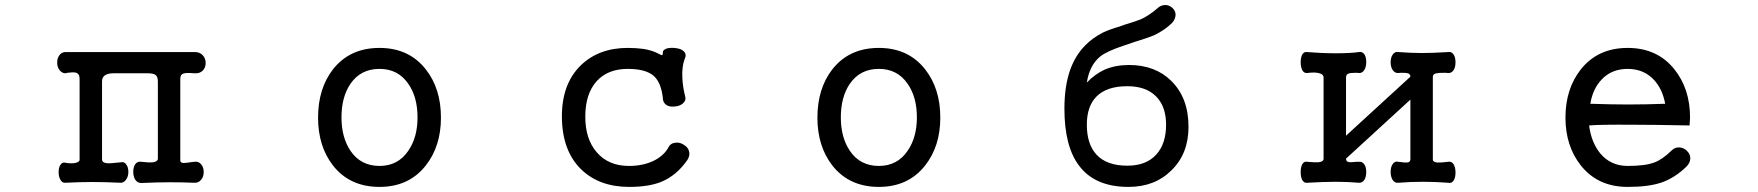

<svg xmlns="http://www.w3.org/2000/svg" viewBox="-20 -731 7040 769"><path d="M298.8 -416V-90.8Q298.8 -82 280.3 -78.1Q264.6 -75.2 242.2 -79.1Q229.5 -83 221.7 -70.3Q214.8 -59.6 214.8 -41Q214.8 -23.4 221.7 -11.7Q228.5 2 241.2 1Q299.8 -2 350.6 -2Q401.4 -2 463.9 1Q477.5 1 486.3 -13.7Q494.1 -25.4 494.1 -43Q494.1 -60.5 486.3 -71.3Q478.5 -84 464.8 -81.1Q422.9 -76.2 409.2 -77.1Q388.7 -79.1 388.7 -92.8V-405.3Q388.7 -420.9 399.4 -428.7Q411.1 -437.5 434.6 -437.5H572.3Q595.7 -437.5 604.5 -429.7Q612.3 -421.9 612.3 -404.3V-93.8Q610.4 -84 593.8 -81.1Q577.1 -79.1 545.9 -83Q531.2 -85.9 521.5 -73.2Q513.7 -61.5 513.7 -43Q513.7 -24.4 521.5 -11.7Q530.3 2 545.9 2Q607.4 -1 661.1 -1Q710.9 -1 758.8 1Q775.4 2 786.1 -11.7Q795.9 -23.4 795.9 -42Q795.9 -60.5 786.1 -72.3Q775.4 -85.9 758.8 -83L749 -82Q723.6 -78.1 714.8 -78.1Q702.1 -79.1 702.1 -87.9V-416Q702.1 -432.6 714.8 -436.5Q726.6 -440.4 757.8 -437.5Q779.3 -435.5 792 -448.2Q803.7 -460 803.7 -478.5Q803.7 -497.1 792 -509.8Q779.3 -523.4 757.8 -522.5H245.1Q227.5 -523.4 217.8 -509.8Q209 -498 209 -480.5Q209 -462.9 217.8 -451.2Q227.5 -437.5 243.2 -437.5L250 -439.5Q272.5 -442.4 282.2 -440.4Q298.8 -436.5 298.8 -416Z M1500 -539.1Q1380.9 -539.1 1313.5 -453.1Q1253.9 -376 1253.9 -259.8Q1253.9 -145.5 1313.5 -68.4Q1380.9 17.6 1500 17.6Q1618.2 17.6 1685.5 -68.4Q1746.1 -145.5 1746.1 -259.8Q1746.1 -376 1685.5 -453.1Q1618.2 -539.1 1500 -539.1ZM1500 -455.1Q1574.2 -455.1 1615.2 -395.5Q1652.3 -342.8 1652.3 -260.7Q1652.3 -180.7 1615.2 -127Q1574.2 -66.4 1500 -66.4Q1424.8 -66.4 1383.8 -127Q1347.7 -180.7 1347.7 -260.7Q1347.7 -342.8 1383.8 -395.5Q1424.8 -455.1 1500 -455.1Z M2494.1 -455.1Q2566.4 -455.1 2598.6 -426.8Q2627.9 -400.4 2634.8 -338.9Q2634.8 -319.3 2650.4 -309.6Q2664.1 -301.8 2684.6 -304.7Q2704.1 -306.6 2715.8 -317.4Q2728.5 -329.1 2724.6 -343.8Q2714.8 -380.9 2712.9 -419.9Q2710.9 -463.9 2721.7 -493.2Q2731.4 -512.7 2719.7 -524.4Q2710 -535.2 2688.5 -538.1Q2668 -541 2651.4 -537.1Q2633.8 -531.2 2634.8 -520.5Q2634.8 -510.7 2631.8 -509.8Q2629.9 -509.8 2620.1 -514.6L2610.4 -519.5Q2586.9 -530.3 2556.6 -535.2Q2527.3 -539.1 2494.1 -539.1Q2378.9 -539.1 2306.6 -469.7Q2230.5 -395.5 2230.5 -265.6Q2230.5 -127 2308.6 -51.8Q2380.9 17.6 2500 17.6Q2579.1 17.6 2628.9 -2.9Q2690.4 -28.3 2733.4 -90.8Q2745.1 -109.4 2739.3 -127Q2734.4 -142.6 2716.8 -152.3Q2701.2 -162.1 2683.6 -159.2Q2665 -157.2 2657.2 -140.6Q2638.7 -106.4 2595.7 -85.9Q2553.7 -66.4 2499 -66.4Q2417 -66.4 2370.1 -121.1Q2324.2 -173.8 2324.2 -263.7Q2324.2 -355.5 2370.1 -406.2Q2415 -455.1 2494.1 -455.1Z M3500 -539.1Q3380.9 -539.1 3313.5 -453.1Q3253.9 -376 3253.9 -259.8Q3253.9 -145.5 3313.5 -68.4Q3380.9 17.6 3500 17.6Q3618.2 17.6 3685.5 -68.4Q3746.1 -145.5 3746.1 -259.8Q3746.1 -376 3685.5 -453.1Q3618.2 -539.1 3500 -539.1ZM3500 -455.1Q3574.2 -455.1 3615.2 -395.5Q3652.3 -342.8 3652.3 -260.7Q3652.3 -180.7 3615.2 -127Q3574.2 -66.4 3500 -66.4Q3424.8 -66.4 3383.8 -127Q3347.7 -180.7 3347.7 -260.7Q3347.7 -342.8 3383.8 -395.5Q3424.8 -455.1 3500 -455.1Z M4674.8 -639.6Q4688.5 -655.3 4688.5 -672.9Q4687.5 -688.5 4675.8 -699.2Q4663.1 -710.9 4647.5 -710.9Q4628.9 -710.9 4615.2 -697.3Q4585 -670.9 4550.8 -654.3Q4529.3 -645.5 4483.4 -631.8L4464.8 -625Q4423.8 -613.3 4397.5 -600.6Q4355.5 -579.1 4325.2 -547.9Q4287.1 -508.8 4266.6 -452.1Q4243.2 -386.7 4243.2 -295.9Q4243.2 -143.6 4302.7 -66.4Q4366.2 17.6 4500 17.6Q4605.5 17.6 4671.9 -48.8Q4740.2 -115.2 4740.2 -222.7Q4740.2 -338.9 4671.9 -406.2Q4607.4 -470.7 4502 -470.7Q4447.3 -470.7 4404.3 -452.1Q4366.2 -434.6 4333 -400.4Q4343.8 -469.7 4386.7 -504.9Q4414.1 -526.4 4482.4 -548.8L4522.5 -562.5Q4577.1 -579.1 4602.5 -589.8Q4645.5 -610.4 4674.8 -639.6ZM4495.1 -385.7Q4571.3 -385.7 4611.3 -343.8Q4650.4 -303.7 4650.4 -231.4Q4650.4 -155.3 4611.3 -112.3Q4571.3 -67.4 4495.1 -67.4Q4412.1 -67.4 4371.1 -112.3Q4333 -154.3 4333 -231.4Q4333 -304.7 4371.1 -343.8Q4412.1 -385.7 4495.1 -385.7Z M5281.2 -419.9V-95.7Q5281.2 -83 5260.7 -81.1Q5247.1 -80.1 5214.8 -83Q5203.1 -85.9 5195.3 -72.3Q5189.5 -60.5 5189.5 -42Q5189.5 -23.4 5195.3 -10.7Q5203.1 2.9 5214.8 1Q5285.2 -2.9 5328.1 -2.9Q5377.9 -2.9 5422.9 1Q5436.5 2 5445.3 -11.7Q5452.1 -24.4 5452.1 -42Q5452.1 -59.6 5445.3 -71.3Q5436.5 -85 5422.9 -83H5413.1Q5388.7 -80.1 5381.8 -82Q5371.1 -84 5371.1 -95.7L5628.9 -332V-91.8Q5627.9 -81.1 5616.2 -80.1Q5608.4 -79.1 5581.1 -83Q5566.4 -86.9 5557.6 -73.2Q5549.8 -61.5 5549.8 -43Q5549.8 -23.4 5557.6 -10.7Q5566.4 2.9 5581.1 1Q5627.9 -2.9 5678.7 -2.9Q5729.5 -2.9 5780.3 1Q5793.9 4.9 5802.7 -8.8Q5809.6 -20.5 5809.6 -40Q5809.6 -59.6 5802.7 -72.3Q5793.9 -85.9 5780.3 -83Q5750 -79.1 5736.3 -80.1Q5718.8 -82 5718.8 -91.8V-423.8Q5718.8 -434.6 5733.4 -437.5Q5742.2 -439.5 5769.5 -439.5L5780.3 -438.5Q5793.9 -437.5 5802.7 -451.2Q5809.6 -462.9 5809.6 -481.4Q5809.6 -500 5802.7 -511.7Q5793.9 -525.4 5780.3 -522.5Q5715.8 -518.6 5674.8 -518.6Q5634.8 -518.6 5581.1 -522.5Q5566.4 -525.4 5557.6 -511.7Q5549.8 -500 5549.8 -481.4Q5549.8 -462.9 5557.6 -451.2Q5566.4 -437.5 5581.1 -438.5L5589.8 -439.5Q5612.3 -439.5 5619.1 -437.5Q5628.9 -434.6 5628.9 -423.8L5371.1 -187.5V-419.9Q5371.1 -433.6 5381.8 -436.5Q5389.6 -439.5 5414.1 -439.5L5422.9 -438.5Q5436.5 -437.5 5445.3 -452.1Q5452.1 -464.8 5452.1 -482.4Q5452.1 -501 5445.3 -512.7Q5436.5 -525.4 5422.9 -522.5Q5387.7 -517.6 5330.1 -517.6Q5275.4 -517.6 5214.8 -522.5Q5202.1 -524.4 5195.3 -511.7Q5189.5 -500 5189.5 -481.4Q5189.5 -463.9 5195.3 -451.2Q5202.1 -437.5 5214.8 -438.5Q5244.1 -442.4 5260.7 -438.5Q5281.2 -434.6 5281.2 -419.9Z M6499 -539.1Q6379.9 -539.1 6311.5 -453.1Q6250 -375 6250 -259.8Q6250 -146.5 6311.5 -68.4Q6379.9 17.6 6499 17.6Q6581.1 17.6 6631.8 1Q6687.5 -17.6 6735.4 -64.5Q6751 -81.1 6750 -99.6Q6749 -115.2 6735.4 -127.9Q6722.7 -139.6 6706.1 -140.6Q6687.5 -141.6 6673.8 -127Q6637.7 -91.8 6605.5 -80.1Q6569.3 -66.4 6499 -66.4Q6431.6 -66.4 6389.6 -116.2Q6353.5 -160.2 6344.7 -228.5Q6384.8 -232.4 6520.5 -231.4Q6606.4 -231.4 6747.1 -228.5L6749 -259.8Q6749 -375 6686.5 -453.1Q6618.2 -539.1 6499 -539.1ZM6499 -455.1Q6563.5 -455.1 6604.5 -411.1Q6638.7 -374 6649.4 -315.4Q6574.2 -312.5 6500 -312.5Q6435.5 -312.5 6349.6 -315.4Q6359.4 -375 6394.5 -412.1Q6434.6 -455.1 6499 -455.1Z"/></svg>

Font: GungsuhChe
Style: Regular
Weight: 400
Monospace: yes
Version: Version 2.21